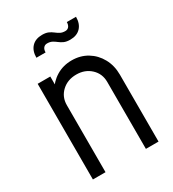

<svg xmlns="http://www.w3.org/2000/svg" viewBox="-168 -776 784 869"><g transform="rotate(-30 224.0 -341.0)"><path d="M60 0V-500H126V0ZM337 0V-350H403V0ZM337 -350Q337 -393 307 -421Q277 -449 232 -449L246 -515Q291 -515 326.5 -493.5Q362 -472 382.5 -434.5Q403 -397 403 -350ZM88 -350Q88 -397 109 -434.5Q130 -472 165.5 -493.5Q201 -515 246 -515L232 -449Q186 -449 156 -421Q126 -393 126 -350ZM288 -599Q269 -599 256.5 -604.5Q244 -610 234 -618Q224 -626 213.5 -631.5Q203 -637 188 -637V-682Q207 -682 219.5 -676.5Q232 -671 242 -663Q252 -655 262.5 -649.5Q273 -644 288 -644ZM114 -605Q114 -641 133.5 -661.5Q153 -682 188 -682V-637Q176 -637 169 -628.5Q162 -620 162 -605ZM288 -599V-644Q300 -644 307 -652.5Q314 -661 314 -676H362Q362 -640 342.5 -619.5Q323 -599 288 -599Z"/></g></svg>

Font: Akshar Light
Style: Regular
Weight: 300
Designer: Tall Chai
Foundry: Tall Chai
Version: Version 1.100